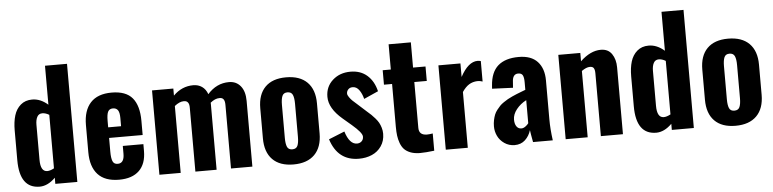

<svg xmlns="http://www.w3.org/2000/svg" viewBox="-47 -1056 5280 1311"><g transform="rotate(-5 2592.5 -400.5)"><path d="M240.2 -91.8Q260.3 -91.8 287.1 -106.4V-473.1Q262.7 -487.8 240.2 -487.8Q215.8 -487.8 204.8 -467Q193.8 -446.3 193.8 -413.6V-173.3Q193.8 -91.8 240.2 -91.8ZM180.2 9.8Q42.5 9.8 42.5 -183.6V-388.2Q42.5 -446.3 55.7 -489.7Q68.8 -533.2 100.3 -560.3Q131.8 -587.4 179.2 -587.4Q236.3 -587.4 287.1 -542.5V-809.6H438V0H287.1V-42Q235.8 9.3 180.2 9.8Z M680.2 -353H768.6V-409.7Q768.6 -446.8 757.6 -462.9Q746.6 -479 723.1 -479Q699.7 -479 689.9 -460.7Q680.2 -442.4 680.2 -396.5ZM724.1 9.8Q627 9.8 578.6 -43.2Q530.3 -96.2 530.3 -195.3V-382.3Q530.3 -481.4 579.1 -534.4Q627.9 -587.4 723.6 -587.4Q821.8 -587.4 866 -534.4Q910.2 -481.4 910.2 -377V-280.3H680.2V-185.5Q680.2 -142.6 689 -120.8Q697.8 -99.1 723.6 -99.1Q768.6 -99.1 768.6 -164.1V-217.8H909.7V-170.9Q909.7 -83 861.8 -36.6Q814 9.8 724.1 9.8Z M1000.5 0V-578.1H1146.5V-529.8Q1205.1 -588.9 1283.7 -588.9Q1317.9 -588.9 1343.3 -571.3Q1368.7 -553.7 1381.3 -519Q1442.9 -588.9 1528.3 -588.9Q1578.1 -588.9 1607.9 -552.5Q1637.7 -516.1 1637.7 -450.2V0H1491.2V-436Q1491.2 -462.9 1481.9 -474.9Q1472.7 -486.8 1454.1 -485.8Q1423.8 -485.8 1392.1 -459.5Q1392.6 -456.5 1392.6 -450.2V0H1247.1V-436Q1247.6 -462.9 1237.8 -474.6Q1229 -485.8 1211.9 -485.8Q1210.4 -485.8 1209 -485.8Q1180.7 -485.8 1146.5 -458.5V0Z M1919.4 9.8Q1825.7 9.8 1775.9 -40.8Q1726.1 -91.3 1726.1 -186V-392.1Q1726.1 -486.3 1775.9 -536.9Q1825.7 -587.4 1919.4 -587.4Q2013.7 -587.4 2064.2 -536.9Q2114.7 -486.3 2114.7 -392.1V-186Q2114.7 -91.8 2064.2 -41Q2013.7 9.8 1919.4 9.8ZM1919.9 -93.8Q1946.8 -93.8 1956.1 -114.5Q1965.3 -135.3 1965.3 -175.3V-402.3Q1965.3 -442.9 1956.1 -463.6Q1946.8 -484.4 1919.9 -484.4Q1893.6 -484.4 1884.5 -463.1Q1875.5 -441.9 1875.5 -402.3V-175.3Q1875.5 -135.7 1884.5 -114.7Q1893.6 -93.8 1919.9 -93.8Z M2367.7 9.8Q2223.1 9.8 2175.3 -140.1L2284.2 -184.1Q2312 -94.7 2362.8 -94.7Q2364.7 -94.7 2366.7 -94.7Q2385.3 -95.7 2397 -108.4Q2407.7 -120.1 2407.7 -136.7Q2407.7 -138.2 2407.7 -139.6Q2406.7 -165.5 2339.8 -222.7L2280.3 -273.4Q2189.5 -350.6 2189.5 -429.7Q2189.5 -500 2239.3 -543.9Q2288.1 -587.4 2360.8 -587.4Q2430.2 -587.4 2475.3 -547.6Q2520.5 -507.8 2537.1 -438L2438.5 -394Q2429.7 -429.7 2411.9 -454.8Q2394 -480 2368.7 -480.5Q2367.2 -480.5 2365.7 -480.5Q2348.1 -480.5 2337.4 -469.7Q2325.7 -458 2325.2 -441.9Q2324.7 -430.7 2335.7 -415.3Q2346.7 -399.9 2357.2 -389.9Q2367.7 -379.9 2390.1 -360.4L2449.7 -306.6Q2467.8 -291 2478.3 -281Q2488.8 -271 2503.7 -253.9Q2518.6 -236.8 2526.6 -222.2Q2534.7 -207.5 2540.8 -187.5Q2546.9 -167.5 2546.9 -146Q2546.9 -97.2 2522 -61Q2497.1 -24.9 2457 -7.6Q2417 9.8 2367.7 9.8Z M2780.3 7.3Q2745.1 6.3 2719.2 -4.2Q2693.4 -14.6 2678 -31.2Q2662.6 -47.9 2653.3 -73.2Q2644 -98.6 2640.6 -124.8Q2637.2 -150.9 2637.2 -184.6V-479H2581.5V-578.1H2637.2V-751H2789.6V-578.1H2875V-479H2789.6V-164.6Q2789.6 -115.7 2841.8 -114.3Q2843.3 -114.3 2845.2 -114.3Q2860.8 -114.3 2884.3 -118.2V0Q2824.7 7.3 2788.6 7.3Q2784.2 7.3 2780.3 7.3Z M2963.4 0V-578.1H3114.3V-485.4Q3168 -585.4 3232.4 -585.4Q3242.7 -585.4 3254.4 -582V-441.9Q3237.8 -447.8 3218.8 -447.8Q3186 -446.3 3161.4 -430.9Q3136.7 -415.5 3114.3 -382.3V0Z M3490.7 -99.6Q3503.9 -99.6 3517.8 -109.4Q3531.7 -119.1 3540 -130.9V-289.1Q3499.5 -268.1 3472.4 -234.1Q3445.3 -200.2 3445.3 -163.6Q3445.3 -134.3 3457.5 -116.9Q3469.7 -99.6 3490.7 -99.6ZM3434.6 9.8Q3395.5 9.3 3365 -11.7Q3334.5 -32.7 3319.6 -64Q3304.7 -95.2 3304.7 -129.9Q3304.7 -152.3 3309.1 -172.9Q3313.5 -193.4 3319.8 -209.5Q3326.2 -225.6 3337.9 -240.5Q3349.6 -255.4 3359.9 -266.4Q3370.1 -277.3 3387 -288.6Q3403.8 -299.8 3416 -306.9Q3428.2 -314 3447.8 -322.8Q3467.3 -331.5 3478.8 -336.2Q3490.2 -340.8 3510.5 -348.6Q3530.8 -356.4 3540 -359.9V-413.1Q3540 -444.3 3532 -459.7Q3523.9 -475.1 3501 -475.1Q3462.4 -475.1 3460.4 -420.9L3457.5 -381.3L3314.5 -387.2Q3314.5 -397 3315.9 -407.2Q3322.3 -500 3372.1 -543.7Q3421.9 -587.4 3514.2 -587.4Q3599.6 -587.4 3642.8 -540.5Q3686 -493.7 3686 -412.1V-145Q3686 -78.6 3696.8 0H3561.5Q3549.3 -64 3547.4 -83Q3535.6 -43.5 3507.1 -16.8Q3478.5 9.8 3434.6 9.8Z M3785.2 0V-578.1H3936V-521Q4005.9 -587.4 4076.7 -587.4Q4127 -587.4 4152.3 -550.5Q4177.7 -513.7 4177.7 -457.5V0H4026.4V-430.7Q4026.4 -454.6 4019 -466.3Q4011.7 -478 3991.7 -477.5Q3968.3 -477.5 3936 -454.6V0Z M4465.8 -91.8Q4485.8 -91.8 4512.7 -106.4V-473.1Q4488.3 -487.8 4465.8 -487.8Q4441.4 -487.8 4430.4 -467Q4419.4 -446.3 4419.4 -413.6V-173.3Q4419.4 -91.8 4465.8 -91.8ZM4405.8 9.8Q4268.1 9.8 4268.1 -183.6V-388.2Q4268.1 -446.3 4281.2 -489.7Q4294.4 -533.2 4325.9 -560.3Q4357.4 -587.4 4404.8 -587.4Q4461.9 -587.4 4512.7 -542.5V-809.6H4663.6V0H4512.7V-42Q4461.4 9.3 4405.8 9.8Z M4949.2 9.8Q4855.5 9.8 4805.7 -40.8Q4755.9 -91.3 4755.9 -186V-392.1Q4755.9 -486.3 4805.7 -536.9Q4855.5 -587.4 4949.2 -587.4Q5043.5 -587.4 5094 -536.9Q5144.5 -486.3 5144.5 -392.1V-186Q5144.5 -91.8 5094 -41Q5043.5 9.8 4949.2 9.8ZM4949.7 -93.8Q4976.6 -93.8 4985.8 -114.5Q4995.1 -135.3 4995.1 -175.3V-402.3Q4995.1 -442.9 4985.8 -463.6Q4976.6 -484.4 4949.7 -484.4Q4923.3 -484.4 4914.3 -463.1Q4905.3 -441.9 4905.3 -402.3V-175.3Q4905.3 -135.7 4914.3 -114.7Q4923.3 -93.8 4949.7 -93.8Z"/></g></svg>

Font: Oswald
Style: DemiBold
Weight: 600
Designer: Vernon Adams
Foundry: Vernon Adams
Version: 3.0; ttfautohint (v0.95) -l 8 -r 50 -G 200 -x 0 -w "G" -W -c